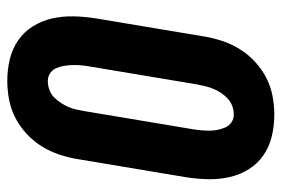

<svg xmlns="http://www.w3.org/2000/svg" viewBox="-146 -638 791 540"><g transform="rotate(90 250.0 -367.5)"><path d="M207 8Q176 8 146.5 1Q117 -6 93 -22.5Q69 -39 53.5 -64Q38 -89 31.5 -117.5Q25 -146 25.5 -177Q26 -208 31 -240L82 -545Q86 -570 94.5 -596Q103 -622 117.5 -645.5Q132 -669 153 -688.5Q174 -708 198.5 -720.5Q223 -733 249.5 -738Q276 -743 302 -743Q333 -743 362.5 -736Q392 -729 416 -712.5Q440 -696 455.5 -671Q471 -646 477.5 -617.5Q484 -589 483.5 -558Q483 -527 478 -495L427 -190Q423 -165 414.5 -139Q406 -113 391.5 -89.5Q377 -66 356 -46.5Q335 -27 310.5 -14.5Q286 -2 259.5 3Q233 8 207 8ZM207 -106Q219 -106 231 -110Q243 -114 252 -122.5Q261 -131 268 -141.5Q275 -152 280 -163Q285 -174 287.5 -186Q290 -198 292 -209L343 -514Q345 -526 346 -538Q347 -550 347 -561.5Q347 -573 344.5 -584.5Q342 -596 337.5 -606Q333 -616 323.5 -622.5Q314 -629 302 -629Q290 -629 278.5 -625Q267 -621 257.5 -612.5Q248 -604 241 -593.5Q234 -583 229.5 -572Q225 -561 222 -549Q219 -537 217 -526L166 -221Q164 -209 163 -197Q162 -185 162.5 -173.5Q163 -162 165 -150.5Q167 -139 171.5 -129Q176 -119 185.5 -112.5Q195 -106 207 -106Z"/></g></svg>

Font: Iosevka Term Curly Heavy
Style: Italic
Weight: 900
Italic angle: -9°
Designer: Belleve Invis
Foundry: Belleve Invis
Version: Version 32.3.0